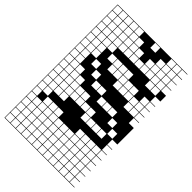

<svg xmlns="http://www.w3.org/2000/svg" viewBox="-292 -865 1203 1203"><g transform="rotate(45 309.5 -263.5)"><path d="M0 238.1V-765.1H619V-761.9H574.6V-717.5H619V-714.3H574.6V-669.8H619V-666.7H574.6V-622.2H619V-619H574.6V-574.6H619V-523.8H574.6V-479.4H619V-476.2H574.6V-431.7H619V-428.6H574.6V-384.1H619V-381H574.6V-336.5H619V-333.3H574.6V-288.9H619V-142.9H574.6V-98.4H619V-95.2H574.6V-50.8H619V-47.6H574.6V-3.2H619V0H574.6V44.4H619V47.6H574.6V92.1H619V95.2H574.6V139.7H619V142.9H574.6V187.3H619V190.5H574.6V234.9H619V238.1ZM527 -717.5H571.4V-761.9H527ZM50.8 -717.5H95.2V-761.9H50.8ZM479.4 -717.5H523.8V-761.9H479.4ZM98.4 -717.5H142.9V-761.9H98.4ZM146 -717.5H190.5V-761.9H146ZM193.7 -717.5H238.1V-761.9H193.7ZM336.5 -717.5H381V-761.9H336.5ZM3.2 -717.5H47.6V-761.9H3.2ZM527 -669.8H571.4V-714.3H527ZM50.8 -669.8H95.2V-714.3H50.8ZM479.4 -669.8H523.8V-714.3H479.4ZM98.4 -669.8H142.9V-714.3H98.4ZM431.7 -669.8H476.2V-714.3H431.7ZM146 -669.8H190.5V-714.3H146ZM193.7 -669.8H238.1V-714.3H193.7ZM3.2 -669.8H47.6V-714.3H3.2ZM241.3 -669.8H285.7V-714.3H241.3ZM3.2 -622.2H47.6V-666.7H3.2ZM288.9 -622.2H333.3V-666.7H288.9ZM241.3 -622.2H285.7V-666.7H241.3ZM384.1 -622.2H428.6V-666.7H384.1ZM193.7 -622.2H238.1V-666.7H193.7ZM431.7 -622.2H476.2V-666.7H431.7ZM146 -622.2H190.5V-666.7H146ZM479.4 -622.2H523.8V-666.7H479.4ZM98.4 -622.2H142.9V-666.7H98.4ZM527 -622.2H571.4V-666.7H527ZM50.8 -622.2H95.2V-666.7H50.8ZM3.2 -574.6H47.6V-619H3.2ZM288.9 -574.6H333.3V-619H288.9ZM336.5 -574.6H381V-619H336.5ZM241.3 -574.6H285.7V-619H241.3ZM384.1 -574.6H428.6V-619H384.1ZM193.7 -574.6H238.1V-619H193.7ZM431.7 -574.6H476.2V-619H431.7ZM146 -574.6H190.5V-619H146ZM479.4 -574.6H523.8V-619H479.4ZM98.4 -574.6H142.9V-619H98.4ZM527 -574.6H571.4V-619H527ZM50.8 -574.6H95.2V-619H50.8ZM50.8 -527H95.2V-571.4H50.8ZM527 -527H571.4V-571.4H527ZM479.4 -527H523.8V-571.4H479.4ZM3.2 -527H47.6V-571.4H3.2ZM190.5 -571.4H146V-527H190.5ZM98.4 -527H142.9V-571.4H98.4ZM3.2 -479.4H47.6V-523.8H3.2ZM288.9 -479.4H333.3V-523.8H288.9ZM336.5 -479.4H381V-523.8H336.5ZM241.3 -479.4H285.7V-523.8H241.3ZM98.4 -479.4H142.9V-523.8H98.4ZM193.7 -479.4H238.1V-523.8H193.7ZM50.8 -479.4H95.2V-523.8H50.8ZM3.2 -431.7H47.6V-476.2H3.2ZM288.9 -431.7H333.3V-476.2H288.9ZM336.5 -431.7H381V-476.2H336.5ZM98.4 -431.7H142.9V-476.2H98.4ZM241.3 -431.7H285.7V-476.2H241.3ZM50.8 -431.7H95.2V-476.2H50.8ZM384.1 -431.7H428.6V-476.2H384.1ZM527 -431.7H571.4V-476.2H527ZM431.7 -431.7H476.2V-476.2H431.7ZM479.4 -384.1H523.8V-428.6H479.4ZM50.8 -384.1H95.2V-428.6H50.8ZM431.7 -384.1H476.2V-428.6H431.7ZM336.5 -384.1H381V-428.6H336.5ZM146 -384.1H190.5V-428.6H146ZM3.2 -384.1H47.6V-428.6H3.2ZM527 -384.1H571.4V-428.6H527ZM384.1 -384.1H428.6V-428.6H384.1ZM3.2 -336.5H47.6V-381H3.2ZM479.4 -336.5H523.8V-381H479.4ZM527 -336.5H571.4V-381H527ZM193.7 -336.5H238.1V-381H193.7ZM50.8 -336.5H95.2V-381H50.8ZM288.9 -288.9H333.3V-333.3H288.9ZM98.4 -288.9H142.9V-333.3H98.4ZM50.8 -288.9H95.2V-333.3H50.8ZM241.3 -288.9H285.7V-333.3H241.3ZM3.2 -288.9H47.6V-333.3H3.2ZM336.5 -241.3H381V-285.7H336.5ZM98.4 -241.3H142.9V-285.7H98.4ZM146 -241.3H190.5V-285.7H146ZM50.8 -241.3H95.2V-285.7H50.8ZM431.7 -241.3H476.2V-285.7H431.7ZM384.1 -241.3H428.6V-285.7H384.1ZM3.2 -241.3H47.6V-285.7H3.2ZM3.2 -193.7H47.6V-238.1H3.2ZM193.7 -193.7H238.1V-238.1H193.7ZM241.3 -193.7H285.7V-238.1H241.3ZM479.4 -193.7H523.8V-238.1H479.4ZM50.8 -193.7H95.2V-238.1H50.8ZM146 -193.7H190.5V-238.1H146ZM98.4 -193.7H142.9V-238.1H98.4ZM193.7 -146H238.1V-190.5H193.7ZM3.2 -146H47.6V-190.5H3.2ZM241.3 -146H285.7V-190.5H241.3ZM527 -146H571.4V-190.5H527ZM50.8 -146H95.2V-190.5H50.8ZM146 -146H190.5V-190.5H146ZM336.5 -146H381V-190.5H336.5ZM288.9 -146H333.3V-190.5H288.9ZM98.4 -146H142.9V-190.5H98.4ZM384.1 -98.4H428.6V-142.9H384.1ZM431.7 -98.4H476.2V-142.9H431.7ZM50.8 -98.4H95.2V-142.9H50.8ZM146 -98.4H190.5V-142.9H146ZM3.2 -98.4H47.6V-142.9H3.2ZM98.4 -98.4H142.9V-142.9H98.4ZM336.5 -98.4H381V-142.9H336.5ZM479.4 -98.4H523.8V-142.9H479.4ZM50.8 -50.8H95.2V-95.2H50.8ZM3.2 -50.8H47.6V-95.2H3.2ZM479.4 -3.2H523.8V-47.6H479.4ZM98.4 -3.2H142.9V-47.6H98.4ZM146 -3.2H190.5V-47.6H146ZM431.7 -3.2H476.2V-47.6H431.7ZM527 -3.2H571.4V-47.6H527ZM3.2 -3.2H47.6V-47.6H3.2ZM193.7 -3.2H238.1V-47.6H193.7ZM384.1 -3.2H428.6V-47.6H384.1ZM3.2 44.4H47.6V0H3.2ZM479.4 44.4H523.8V0H479.4ZM336.5 44.4H381V0H336.5ZM98.4 44.4H142.9V0H98.4ZM288.9 44.4H333.3V0H288.9ZM146 44.4H190.5V0H146ZM431.7 44.4H476.2V0H431.7ZM527 44.4H571.4V0H527ZM241.3 44.4H285.7V0H241.3ZM193.7 44.4H238.1V0H193.7ZM384.1 44.4H428.6V0H384.1ZM50.8 44.4H95.2V0H50.8ZM527 92.1H571.4V47.6H527ZM50.8 92.1H95.2V47.6H50.8ZM241.3 92.1H285.7V47.6H241.3ZM384.1 92.1H428.6V47.6H384.1ZM431.7 92.1H476.2V47.6H431.7ZM3.2 92.1H47.6V47.6H3.2ZM193.7 92.1H238.1V47.6H193.7ZM288.9 92.1H333.3V47.6H288.9ZM146 92.1H190.5V47.6H146ZM98.4 92.1H142.9V47.6H98.4ZM336.5 92.1H381V47.6H336.5ZM479.4 92.1H523.8V47.6H479.4ZM98.4 139.7H142.9V95.2H98.4ZM241.3 139.7H285.7V95.2H241.3ZM384.1 139.7H428.6V95.2H384.1ZM431.7 139.7H476.2V95.2H431.7ZM527 139.7H571.4V95.2H527ZM193.7 139.7H238.1V95.2H193.7ZM288.9 139.7H333.3V95.2H288.9ZM146 139.7H190.5V95.2H146ZM3.2 139.7H47.6V95.2H3.2ZM479.4 139.7H523.8V95.2H479.4ZM336.5 139.7H381V95.2H336.5ZM50.8 139.7H95.2V95.2H50.8ZM479.4 187.3H523.8V142.9H479.4ZM431.7 187.3H476.2V142.9H431.7ZM384.1 187.3H428.6V142.9H384.1ZM336.5 187.3H381V142.9H336.5ZM527 187.3H571.4V142.9H527ZM288.9 187.3H333.3V142.9H288.9ZM98.4 187.3H142.9V142.9H98.4ZM50.8 187.3H95.2V142.9H50.8ZM193.7 187.3H238.1V142.9H193.7ZM146 187.3H190.5V142.9H146ZM3.2 187.3H47.6V142.9H3.2ZM241.3 187.3H285.7V142.9H241.3ZM479.4 234.9H523.8V190.5H479.4ZM431.7 234.9H476.2V190.5H431.7ZM98.4 234.9H142.9V190.5H98.4ZM384.1 234.9H428.6V190.5H384.1ZM336.5 234.9H381V190.5H336.5ZM527 234.9H571.4V190.5H527ZM288.9 234.9H333.3V190.5H288.9ZM50.8 234.9H95.2V190.5H50.8ZM241.3 234.9H285.7V190.5H241.3ZM193.7 234.9H238.1V190.5H193.7ZM146 234.9H190.5V190.5H146ZM3.2 234.9H47.6V190.5H3.2Z"/></g></svg>

Font: Jacquard 12 Charted
Style: Regular
Weight: 400
Designer: Sarah Cadigan-Fried
Version: Version 1.000